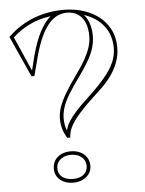

<svg xmlns="http://www.w3.org/2000/svg" viewBox="-57 -860 695 921"><g transform="rotate(-5 291.0 -400.0)"><path d="M282 -815Q350 -815 405 -791Q460 -767 492.5 -721.5Q525 -676 525 -612Q525 -577 513 -543.5Q501 -510 477.5 -477Q454 -444 416 -410Q359 -358 325.5 -321Q292 -284 277.5 -256Q263 -228 263 -202H248Q233 -227 227 -249Q221 -271 221 -295Q221 -323 230.5 -351Q240 -379 261 -415Q282 -451 318 -501Q348 -542 364.5 -573Q381 -604 388.5 -629Q396 -654 396 -679Q396 -717 384.5 -744Q373 -771 351.5 -785.5Q330 -800 298 -800Q246 -800 207.5 -752.5Q169 -705 142 -606L117 -511H103L14 -708Q53 -746 97 -769.5Q141 -793 188 -804Q235 -815 282 -815ZM35 -704 108 -538 126 -610Q144 -677 167.5 -721.5Q191 -766 219 -790Q165 -783 119 -761Q73 -739 35 -704ZM379 -782Q395 -765 404 -738.5Q413 -712 413 -679Q413 -652 405.5 -625Q398 -598 380.5 -566Q363 -534 332 -491Q298 -445 277 -410Q256 -375 247.5 -347.5Q239 -320 239 -295Q239 -263 250 -237Q255 -259 267.5 -279Q280 -299 302.5 -324.5Q325 -350 361 -383Q416 -434 448 -472.5Q480 -511 494 -544Q508 -577 508 -612Q508 -676 473 -719.5Q438 -763 379 -782ZM259 -136Q283 -136 303 -127Q323 -118 335 -100.5Q347 -83 347 -59Q347 -37 335 -20Q323 -3 303 6Q283 15 259 15Q234 15 214 6Q194 -3 182.5 -20Q171 -37 171 -59Q171 -83 182.5 -100.5Q194 -118 214 -127Q234 -136 259 -136ZM259 -3Q280 -3 295.5 -9.5Q311 -16 320 -29Q329 -42 329 -59Q329 -78 320 -91Q311 -104 295.5 -111.5Q280 -119 259 -119Q238 -119 222 -111.5Q206 -104 197 -91Q188 -78 188 -59Q188 -42 197 -29Q206 -16 222 -9.5Q238 -3 259 -3Z"/></g></svg>

Font: Kalnia Glaze Thin SemiBold
Style: Regular
Weight: 600
Version: Version 1.110